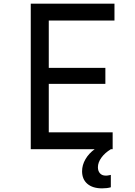

<svg xmlns="http://www.w3.org/2000/svg" viewBox="-20 -820 740 1055"><path d="M149 0V-800H609V-707H248V-447H559V-359H248V-93H599V0ZM541 215Q489 215 460 190Q431 165 431 121Q431 87 449.5 55Q468 23 500 0L542 -2L589 0Q556 20 537 46.5Q518 73 518 99Q518 120 529.5 132.5Q541 145 561 145Q570 145 576.5 143.5Q583 142 589 141V209Q569 215 541 215Z"/></svg>

Font: Martian Mono Light
Style: Regular
Weight: 300
Monospace: yes
Designer: Roman Shamin
Foundry: Evil Martians
Version: Version 1.000; ttfautohint (v1.8.4.7-5d5b)